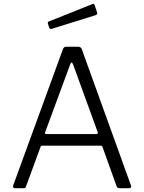

<svg xmlns="http://www.w3.org/2000/svg" viewBox="-20 -987 756 1007"><path d="M57 0Q52 0 49.5 -4Q47 -8 49 -14L310 -729Q313 -736 317 -739Q321 -742 328 -742H388Q405 -742 409 -729L667 -14Q670 -9 667 -4.5Q664 0 658 0H607Q595 0 592 -9L518 -215Q517 -219 515 -221Q513 -223 507 -223H203Q195 -223 192 -215L116 -8Q115 -4 112 -2Q109 0 103 0H57ZM485 -284Q496 -284 492 -295L363 -650Q359 -659 355.5 -659Q352 -659 348 -649L217 -294Q213 -284 222 -284ZM476 -961 489 -922Q493 -911 480 -907L252 -836Q247 -834 243.5 -835.5Q240 -837 238 -842L232 -861Q228 -871 235 -874L466 -966Q473 -969 476 -961Z"/></svg>

Font: Libre Franklin Thin Light
Style: Regular
Weight: 300
Version: Version 3.000